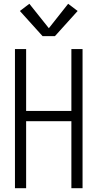

<svg xmlns="http://www.w3.org/2000/svg" viewBox="-20 -994 515 1014"><path d="M59 0V-735H118V-408H357V-735H416V0H357V-354H118V0ZM205 -803 85 -936 135 -974 238 -845 340 -974 390 -936 270 -803Z"/></svg>

Font: Iosevka QP Light
Style: Regular
Weight: 300
Designer: Belleve Invis
Foundry: Belleve Invis
Version: Version 20.0.0; ttfautohint (v1.8.4)